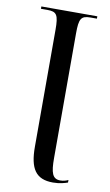

<svg xmlns="http://www.w3.org/2000/svg" viewBox="-84 -757 465 811"><g transform="rotate(10 148.5 -352.0)"><path d="M203 10C233 10 254 3 266 -1V-12C256 -7 245 -4 232 -4C198 -4 190 -30 190 -93V-627C190 -691 198 -704 239 -704H266V-714H26V-704H54C94 -704 102 -691 102 -627V-126C102 -32 129 10 203 10Z"/></g></svg>

Font: Noto Serif Display ExtraCondensed
Style: Regular
Weight: 400
Width: 2
Designer: Monotype Design Team
Foundry: Monotype Imaging Inc.
Version: Version 2.009